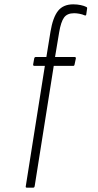

<svg xmlns="http://www.w3.org/2000/svg" viewBox="-20 -681 452 886"><path d="M104 185Q101 185 99.5 183.5Q98 182 99 178L187 -377H139Q132 -377 133 -384L138 -412Q140 -418 145 -418H194L213 -535Q224 -601 248 -631Q272 -661 318 -661Q336 -661 352.5 -657.5Q369 -654 378 -649Q383 -647 382 -642L378 -614Q377 -608 371 -610Q360 -615 346.5 -617.5Q333 -620 322 -620Q290 -620 275.5 -600Q261 -580 253 -532L234 -418H324Q331 -418 330 -411L324 -383Q323 -377 318 -377H228L140 178Q139 182 137.5 183.5Q136 185 133 185Z"/></svg>

Font: Sofia Sans Extra Condensed Light
Style: Italic
Weight: 300
Italic angle: -9°
Version: Version 4.100